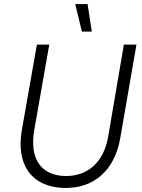

<svg xmlns="http://www.w3.org/2000/svg" viewBox="-20 -920 700 947"><path d="M295 7C440 11 545 -77 573 -238L653 -700H591L513 -243C491 -119 411 -48 297 -52C179 -57 125 -140 149 -279L223 -700H162L88 -280C58 -107 135 2 295 7ZM384 -764H433L412 -900H351Z"/></svg>

Font: Fixel Text 20240404 Light
Style: Italic
Weight: 300
Width: 4
Italic angle: -10°
Designer: AlfaBravo + MacPaw
Foundry: Kyrylo Tkachov, Marchela Mozhyna, Serhii Makarenko, Maria Weinstein, Zakhar Kryvoshyya
Version: Version 1.211;Glyphs 3.2 (3225)